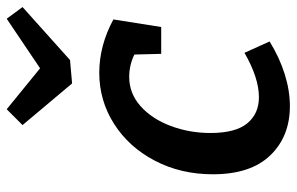

<svg xmlns="http://www.w3.org/2000/svg" viewBox="-172 -680 863 558"><g transform="rotate(-90 259.0 -400.5)"><path d="M152 -220Q152 -147 180 -113Q208 -79 256 -79Q312 -79 385 -121L418 -48Q371 -19 323 -4Q275 11 230 11Q142 11 87 -46Q32 -103 32 -213Q32 -306 71.5 -381.5Q111 -457 178.5 -500Q246 -543 327 -543Q406 -543 482 -502L460 -363H382L380 -441Q349 -456 315 -456Q267 -456 230 -423Q193 -390 172.5 -335.5Q152 -281 152 -220ZM340 -715 484 -812 518 -766 364 -628 296 -622 175 -766 221 -812Z"/></g></svg>

Font: Bitter Pro SemiBold
Style: Italic
Weight: 600
Italic angle: -9°
Designer: Sol Matas, and Bitter project Authors
Foundry: Sol Matas
Version: Version 1.010